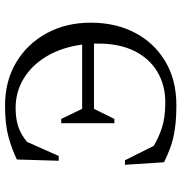

<svg xmlns="http://www.w3.org/2000/svg" viewBox="1 -711 720 762"><g transform="rotate(-90 361.0 -330.0)"><path d="M336 -34Q404 -34 457 -65.5Q510 -97 539.5 -156.5Q569 -216 569 -299Q569 -308 569 -317H310L270 -236H253V-447H270L310 -364H565Q554 -445 519 -504Q484 -563 431 -595.5Q378 -628 313 -628Q274 -628 242.5 -618.5Q211 -609 179 -583L123 -457H104L109 -623Q150 -643 199.5 -656.5Q249 -670 323 -670Q420 -670 494 -626Q568 -582 610 -505Q652 -428 652 -330Q652 -230 611.5 -153.5Q571 -77 497.5 -33.5Q424 10 325 10Q270 10 230 4Q190 -2 159 -13Q128 -24 98 -39L88 -194H106L163 -80Q194 -61 234.5 -47.5Q275 -34 336 -34Z"/></g></svg>

Font: Spectral SC Light
Style: Regular
Weight: 300
Designer: Jean-Baptiste Levee
Foundry: Production Type
Version: Version 2.001